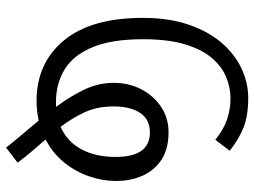

<svg xmlns="http://www.w3.org/2000/svg" viewBox="-126 -628 866 655"><g transform="rotate(90 307.5 -300.0)"><path d="M323.6 8.7Q194.9 8.7 117.7 -84.1Q40.5 -176.9 40.5 -353.8Q40.5 -442.6 63.6 -510Q86.7 -577.4 125.6 -622.6Q164.6 -667.7 213.3 -690.5Q262.1 -713.3 313.8 -713.3Q373.8 -713.3 413.6 -697.7Q453.3 -682.1 493.8 -650.3L456.4 -601Q422.6 -628.7 387.7 -640.8Q352.8 -652.8 314.9 -652.8Q277.9 -652.8 242.1 -637.9Q206.2 -623.1 176.9 -588.7Q147.7 -554.4 130.5 -496.9Q113.3 -439.5 113.3 -353.8Q113.3 -248.2 140.3 -182.8Q167.2 -117.4 215.6 -87.4Q264.1 -57.4 328.7 -57.4Q336.4 -57.4 344.1 -57.9Q308.2 -105.6 285.1 -154.1Q262.1 -202.6 262.1 -254.4Q262.1 -305.6 283.8 -347.9Q305.6 -390.3 343.8 -415.9Q382.1 -441.5 430.8 -441.5Q487.7 -441.5 524.6 -417.2Q561.5 -392.8 579.2 -352.1Q596.9 -311.3 596.9 -262.1Q596.9 -216.4 581 -170.3Q565.1 -124.1 533.6 -85.1Q502.1 -46.2 455.4 -22.1Q474.4 0 494.6 23.6Q514.9 47.2 534.4 73.3L483.1 112.8Q460.5 84.1 436.9 56.4Q413.3 28.7 390.8 1.5Q359 8.7 323.6 8.7ZM342.6 -254.4Q342.6 -198.5 362.3 -155.6Q382.1 -112.8 412.3 -73.3Q462.6 -95.4 488.7 -144.1Q514.9 -192.8 514.9 -261Q514.9 -377.9 431.3 -377.9Q386.7 -377.9 364.6 -344.4Q342.6 -310.8 342.6 -254.4Z"/></g></svg>

Font: Fira Code Light
Style: Regular
Weight: 300
Monospace: yes
Designer: Carrois Corporate, Edenspiekermann AG, Nikita Prokopov
Foundry: Carrois Corporate, Edenspiekermann AG, Nikita Prokopov
Version: Version 6.000; ttfautohint (v1.8.2) -l 8 -r 50 -G 200 -x 14 